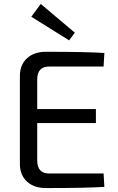

<svg xmlns="http://www.w3.org/2000/svg" viewBox="-20 -954 600 975"><path d="M331 -749 139 -869 187 -934 360 -788ZM506 -73 510 -5Q418 1 214 1Q153 1 117.5 -31.5Q82 -64 81 -119V-571Q82 -626 117.5 -658.5Q153 -691 214 -691Q418 -691 510 -685L506 -616H229Q169 -616 169 -550V-400H467V-329H169V-140Q169 -73 229 -73Z"/></svg>

Font: Exo 2
Style: Regular
Weight: 400
Designer: Natanael Gama
Version: Version 1.001;PS 001.001;hotconv 1.0.70;makeotf.lib2.5.58329